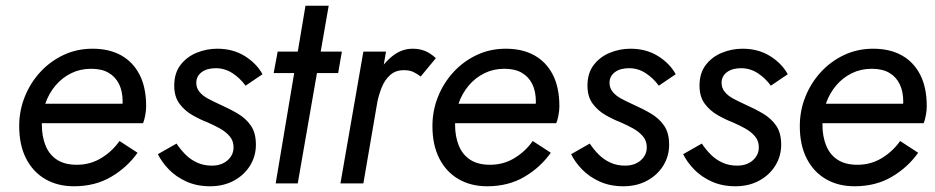

<svg xmlns="http://www.w3.org/2000/svg" viewBox="-20 -640 3264 670"><path d="M238 10Q181 10 138 -15Q95 -40 71 -87Q47 -134 47 -200Q47 -254 66.5 -302.5Q86 -351 120.5 -388.5Q155 -426 201.5 -448Q248 -470 303 -470Q361 -470 402.5 -447Q444 -424 467 -379.5Q490 -335 490 -269Q490 -254 486.5 -236Q483 -218 479 -210H96V-278H426L395 -232Q400 -244 404 -257.5Q408 -271 408 -285Q408 -321 395.5 -346.5Q383 -372 359 -386Q335 -400 298 -400Q260 -400 228.5 -384.5Q197 -369 174 -342Q151 -315 138.5 -279.5Q126 -244 126 -205Q126 -164 139 -132Q152 -100 179 -82.5Q206 -65 248 -65Q295 -65 333.5 -88.5Q372 -112 397 -148L460 -107Q424 -56 368 -23Q312 10 238 10Z M596 -139Q610 -118 627.5 -100.5Q645 -83 668 -72.5Q691 -62 719 -62Q753 -62 774 -80.5Q795 -99 795 -126Q795 -149 781 -165Q767 -181 746 -192.5Q725 -204 704 -213Q678 -223 651 -238.5Q624 -254 606 -278.5Q588 -303 588 -341Q588 -385 610 -413.5Q632 -442 666.5 -456Q701 -470 738 -470Q793 -470 834 -444.5Q875 -419 896 -381L837 -341Q818 -367 791.5 -384.5Q765 -402 733 -402Q702 -402 683.5 -388Q665 -374 665 -351Q665 -333 676 -319.5Q687 -306 705.5 -296Q724 -286 746 -276Q780 -261 809 -244Q838 -227 855.5 -201.5Q873 -176 873 -135Q873 -95 852.5 -62Q832 -29 796 -9.5Q760 10 713 10Q667 10 630.5 -6.5Q594 -23 569 -49Q544 -75 531 -102Z M1173 -460 1160 -385H935L949 -460ZM1127 -620 1019 0H942L1046 -620Z M1248 0H1168L1248 -460H1327ZM1448 -373Q1435 -383 1422 -389Q1409 -395 1392 -395Q1362 -396 1342.5 -379Q1323 -362 1312.5 -336Q1302 -310 1296 -281H1259Q1268 -328 1290.5 -371Q1313 -414 1346.5 -442Q1380 -470 1420 -470Q1444 -470 1463.5 -462Q1483 -454 1501 -437Z M1680 10Q1623 10 1580 -15Q1537 -40 1513 -87Q1489 -134 1489 -200Q1489 -254 1508.5 -302.5Q1528 -351 1562.5 -388.5Q1597 -426 1643.5 -448Q1690 -470 1745 -470Q1803 -470 1844.5 -447Q1886 -424 1909 -379.5Q1932 -335 1932 -269Q1932 -254 1928.5 -236Q1925 -218 1921 -210H1538V-278H1868L1837 -232Q1842 -244 1846 -257.5Q1850 -271 1850 -285Q1850 -321 1837.5 -346.5Q1825 -372 1801 -386Q1777 -400 1740 -400Q1702 -400 1670.5 -384.5Q1639 -369 1616 -342Q1593 -315 1580.5 -279.5Q1568 -244 1568 -205Q1568 -164 1581 -132Q1594 -100 1621 -82.5Q1648 -65 1690 -65Q1737 -65 1775.5 -88.5Q1814 -112 1839 -148L1902 -107Q1866 -56 1810 -23Q1754 10 1680 10Z M2038 -139Q2052 -118 2069.5 -100.5Q2087 -83 2110 -72.5Q2133 -62 2161 -62Q2195 -62 2216 -80.5Q2237 -99 2237 -126Q2237 -149 2223 -165Q2209 -181 2188 -192.5Q2167 -204 2146 -213Q2120 -223 2093 -238.5Q2066 -254 2048 -278.5Q2030 -303 2030 -341Q2030 -385 2052 -413.5Q2074 -442 2108.5 -456Q2143 -470 2180 -470Q2235 -470 2276 -444.5Q2317 -419 2338 -381L2279 -341Q2260 -367 2233.5 -384.5Q2207 -402 2175 -402Q2144 -402 2125.5 -388Q2107 -374 2107 -351Q2107 -333 2118 -319.5Q2129 -306 2147.5 -296Q2166 -286 2188 -276Q2222 -261 2251 -244Q2280 -227 2297.5 -201.5Q2315 -176 2315 -135Q2315 -95 2294.5 -62Q2274 -29 2238 -9.5Q2202 10 2155 10Q2109 10 2072.5 -6.5Q2036 -23 2011 -49Q1986 -75 1973 -102Z M2429 -139Q2443 -118 2460.5 -100.5Q2478 -83 2501 -72.5Q2524 -62 2552 -62Q2586 -62 2607 -80.5Q2628 -99 2628 -126Q2628 -149 2614 -165Q2600 -181 2579 -192.5Q2558 -204 2537 -213Q2511 -223 2484 -238.5Q2457 -254 2439 -278.5Q2421 -303 2421 -341Q2421 -385 2443 -413.5Q2465 -442 2499.5 -456Q2534 -470 2571 -470Q2626 -470 2667 -444.5Q2708 -419 2729 -381L2670 -341Q2651 -367 2624.5 -384.5Q2598 -402 2566 -402Q2535 -402 2516.5 -388Q2498 -374 2498 -351Q2498 -333 2509 -319.5Q2520 -306 2538.5 -296Q2557 -286 2579 -276Q2613 -261 2642 -244Q2671 -227 2688.5 -201.5Q2706 -176 2706 -135Q2706 -95 2685.5 -62Q2665 -29 2629 -9.5Q2593 10 2546 10Q2500 10 2463.5 -6.5Q2427 -23 2402 -49Q2377 -75 2364 -102Z M2962 10Q2905 10 2862 -15Q2819 -40 2795 -87Q2771 -134 2771 -200Q2771 -254 2790.5 -302.5Q2810 -351 2844.5 -388.5Q2879 -426 2925.5 -448Q2972 -470 3027 -470Q3085 -470 3126.5 -447Q3168 -424 3191 -379.5Q3214 -335 3214 -269Q3214 -254 3210.5 -236Q3207 -218 3203 -210H2820V-278H3150L3119 -232Q3124 -244 3128 -257.5Q3132 -271 3132 -285Q3132 -321 3119.5 -346.5Q3107 -372 3083 -386Q3059 -400 3022 -400Q2984 -400 2952.5 -384.5Q2921 -369 2898 -342Q2875 -315 2862.5 -279.5Q2850 -244 2850 -205Q2850 -164 2863 -132Q2876 -100 2903 -82.5Q2930 -65 2972 -65Q3019 -65 3057.5 -88.5Q3096 -112 3121 -148L3184 -107Q3148 -56 3092 -23Q3036 10 2962 10Z"/></svg>

Font: Jost
Style: Italic
Weight: 400
Italic angle: -5°
Version: Version 3.710